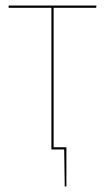

<svg xmlns="http://www.w3.org/2000/svg" viewBox="-20 -538 378 691"><path d="M173 -510V-8H219V133H213L211 0H165V-510H11V-518H327L326 -510Z"/></svg>

Font: Fira Sans Compressed Eight
Style: Regular
Weight: 100
Width: 1
Designer: bBox Type GmbH & Carrois Corporate GbR & Edenspiekermann AG
Foundry: bBox Type GmbH & Carrois Corporate GbR & Edenspiekermann AG
Version: Version 4.301